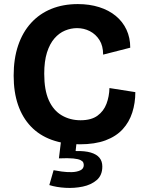

<svg xmlns="http://www.w3.org/2000/svg" viewBox="-20 -694 714 942"><path d="M371 14Q294 14 233.5 -8Q173 -30 131.5 -73.5Q90 -117 68.5 -179.5Q47 -242 47 -323Q47 -406 69 -471Q91 -536 132.5 -581.5Q174 -627 232 -650.5Q290 -674 362 -674Q419 -674 466.5 -659Q514 -644 548 -616Q582 -588 600.5 -548.5Q619 -509 619 -460L486 -426Q486 -469 468 -497.5Q450 -526 421 -541Q392 -556 358 -556Q328 -556 299 -544Q270 -532 247 -505.5Q224 -479 210.5 -436.5Q197 -394 197 -332Q197 -252 219.5 -202Q242 -152 283 -128Q324 -104 375 -104Q428 -104 458.5 -126.5Q489 -149 502.5 -185Q516 -221 517 -262L644 -242Q644 -189 629 -142Q614 -95 582 -60Q550 -25 498 -5.5Q446 14 371 14ZM222 214 243 141Q257 144 282 147.5Q307 151 331.5 150.5Q356 150 373.5 142Q391 134 391 116Q391 110 388.5 103.5Q386 97 375 91.5Q364 86 339.5 83.5Q315 81 269 83L280 -7H357L351 47Q397 46 425.5 54.5Q454 63 468 80Q482 97 482 123Q482 166 454.5 189.5Q427 213 386 221.5Q345 230 301 227.5Q257 225 222 214Z"/></svg>

Font: Bricolage Grotesque 24pt
Style: Bold
Weight: 700
Designer: Mathieu Triay
Foundry: Atelier Triay
Version: Version 1.001;gftools[0.9.33.dev8+g029e19f]